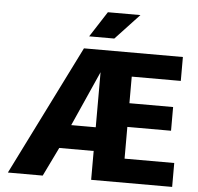

<svg xmlns="http://www.w3.org/2000/svg" viewBox="-56 -871 958 928"><g transform="rotate(5 423.5 -407.0)"><path d="M330 -630H810V-514H572V-385H784V-270H572V-116H813V0H420V-140H253L185 0H16ZM420 -522 301 -255H420ZM472 -690H350L430 -814H588Z"/></g></svg>

Font: Mukta ExtraBold
Style: Regular
Weight: 800
Designer: Girish Dalvi and Yashodeep Gholap
Foundry: Ek Type
Version: Version 2.538;PS 1.002;hotconv 16.6.51;makeotf.lib2.5.65220;